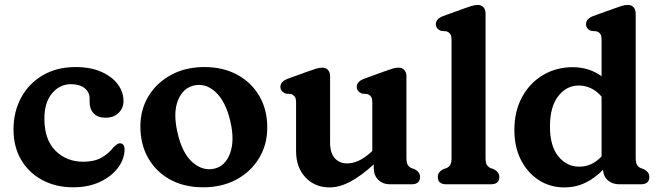

<svg xmlns="http://www.w3.org/2000/svg" viewBox="-20 -764 2742 796"><path d="M492 -345Q492 -316 471.8 -296Q451.5 -276 418 -276Q385.5 -276 368.5 -293.8Q351.5 -311.5 351.5 -340.5V-355.5Q351.5 -382 330.8 -398.5Q310 -415 274.5 -415Q227.5 -415 195.8 -377Q164 -339 164 -272.5Q164 -185 210 -139.2Q256 -93.5 325 -93.5Q371 -93.5 401 -110.5Q431 -127.5 450.5 -153.5Q460 -162 465.5 -166Q471 -170 477.5 -170Q496.5 -169 496.5 -143.5Q495.5 -103 468.2 -67.2Q441 -31.5 393.5 -9.5Q346 12.5 283.5 12.5Q211 12.5 155 -17.8Q99 -48 67.5 -101.8Q36 -155.5 36 -227Q36 -301 67.8 -359.5Q99.5 -418 157.5 -452Q215.5 -486 293.5 -486Q355 -486 399.5 -466.5Q444 -447 468 -415Q492 -383 492 -345Z M827.5 -486Q905.5 -486 964 -454Q1022.5 -422 1055.2 -365.8Q1088 -309.5 1088 -235.5Q1088 -164.5 1054.2 -108.5Q1020.5 -52.5 960.8 -20Q901 12.5 822.5 12.5Q744.5 12.5 686 -19.2Q627.5 -51 594.8 -108Q562 -165 562 -240Q562 -309.5 595.5 -365Q629 -420.5 688.8 -453.2Q748.5 -486 827.5 -486ZM867 -64.5Q913 -74 933.2 -126.8Q953.5 -179.5 935.5 -258.5Q916.5 -342 875.2 -381Q834 -420 786 -410Q739.5 -400.5 718.2 -349Q697 -297.5 715.5 -216Q734 -131.5 776.2 -93Q818.5 -54.5 867 -64.5Z M1207.5 -137V-338Q1207.5 -356 1202 -363.2Q1196.5 -370.5 1187 -374L1164 -376Q1142.5 -385 1142.5 -404Q1142.5 -426 1173 -437.5L1258.5 -468.5Q1277 -475 1290.2 -479.2Q1303.5 -483.5 1316.5 -483.5Q1331.5 -483.5 1340 -473.8Q1348.5 -464 1348.5 -448.5V-172Q1348.5 -130 1367.8 -108.2Q1387 -86.5 1419.5 -86.5Q1441.5 -86.5 1465.8 -97.2Q1490 -108 1517 -132L1523.5 -138.5V-338Q1523.5 -356 1518.2 -363.2Q1513 -370.5 1503.5 -374L1480.5 -376Q1459 -385 1459 -404Q1459 -426 1489.5 -437.5L1575 -468.5Q1593 -475 1606.2 -479.2Q1619.5 -483.5 1632.5 -483.5Q1647.5 -483.5 1656.2 -473.8Q1665 -464 1665 -448.5V-109.5Q1665 -89.5 1670.2 -80.8Q1675.5 -72 1685 -67.5L1699 -62.5Q1721.5 -51 1721.5 -30.5Q1721.5 0 1686.5 0H1597Q1567.5 0 1548.5 -18.2Q1529.5 -36.5 1529.5 -68V-82.5Q1475 -33 1430.8 -10Q1386.5 13 1347 13Q1285.5 13 1246.5 -28.5Q1207.5 -70 1207.5 -137Z M1993 -708.5V-109.5Q1993 -89.5 1998.2 -80.8Q2003.5 -72 2013 -67.5L2027.5 -62.5Q2050 -50.5 2050 -30.5Q2050 0 2015 0H1830Q1795 0 1795 -30.5Q1795 -50.5 1817.5 -62.5L1832 -67.5Q1841.5 -72 1846.8 -80.8Q1852 -89.5 1852 -109.5V-598Q1852 -616 1846.5 -623.2Q1841 -630.5 1831.5 -634L1808.5 -636Q1787 -644.5 1787 -664Q1787 -686 1817.5 -697.5L1903 -728.5Q1921.5 -735 1934.8 -739.2Q1948 -743.5 1961 -743.5Q1976 -743.5 1984.5 -733.8Q1993 -724 1993 -708.5Z M2112.5 -224.5Q2112.5 -303.5 2144.8 -362.2Q2177 -421 2231.8 -453.2Q2286.5 -485.5 2354.5 -485.5Q2422 -485.5 2474 -448V-598Q2474 -616 2468.8 -623.2Q2463.5 -630.5 2453.5 -634L2430.5 -636Q2409.5 -644.5 2409.5 -664Q2409.5 -686 2439.5 -697.5L2525.5 -728.5Q2543.5 -735 2556.8 -739.2Q2570 -743.5 2583 -743.5Q2598 -743.5 2606.8 -733.8Q2615.5 -724 2615.5 -708.5V-109.5Q2615.5 -89.5 2620.8 -80.8Q2626 -72 2635.5 -67.5L2649.5 -62.5Q2672 -50.5 2672 -30.5Q2672 0 2637 0H2547.5Q2519 0 2500.2 -16.2Q2481.5 -32.5 2480 -60Q2446.5 -25.5 2406.5 -6.2Q2366.5 13 2320.5 13Q2260.5 13 2213.5 -17.5Q2166.5 -48 2139.5 -101.5Q2112.5 -155 2112.5 -224.5ZM2260 -239.5Q2260 -158.5 2294.8 -115.8Q2329.5 -73 2381.5 -73Q2434.5 -73 2474 -115.5V-363.5Q2454 -387 2429.8 -398.2Q2405.5 -409.5 2379.5 -409.5Q2328.5 -409.5 2294.2 -365.2Q2260 -321 2260 -239.5Z"/></svg>

Font: Fraunces 9pt S100 SemiBold
Style: Regular
Weight: 600
Version: Version 1.000; ttfautohint (v1.8.3)